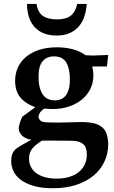

<svg xmlns="http://www.w3.org/2000/svg" viewBox="-20 -724 596 1004"><path d="M96.7 -113.8 164.6 -163.1Q113.8 -181.6 86.4 -214.4Q59.1 -247.1 59.1 -301.8Q59.1 -339.4 73.7 -371.3Q88.4 -403.3 116.5 -426.8Q144.5 -450.2 185.1 -463.4Q225.6 -476.6 277.3 -476.6Q323.2 -476.6 362.1 -466.1Q400.9 -455.6 427.2 -435.1Q456.1 -433.6 466.3 -433.6Q481 -433.6 545.9 -436.5L539.1 -376.5H461.9Q468.3 -354 468.3 -329.1Q468.3 -290.5 452.1 -258.3Q436 -226.1 407.5 -202.9Q378.9 -179.7 339.8 -166.7Q300.8 -153.8 254.9 -153.8Q247.1 -153.8 236.6 -154.5Q226.1 -155.3 212.4 -156.2Q197.3 -147.5 189.5 -135.5Q181.6 -123.5 181.6 -113.3Q181.6 -104.5 188.2 -96.7Q194.8 -88.9 206.5 -86.4Q220.7 -83 287.1 -83L407.2 -85.9Q446.3 -85.4 472.4 -78.9Q498.5 -72.3 514.6 -58.3Q530.8 -44.4 537.8 -22.9Q544.9 -1.5 545.9 29.3Q545.9 78.1 526.4 120.4Q506.8 162.6 470 193.6Q433.1 224.6 379.4 242.4Q325.7 260.3 257.3 260.3Q195.8 260.3 154.1 247.6Q112.3 234.9 86.7 214.8Q61 194.8 49.8 169.7Q38.6 144.5 38.6 120.1Q38.6 101.1 42 88.4Q45.4 75.7 52 66.7Q58.6 57.6 68.8 50.5Q79.1 43.5 92.3 35.6Q116.2 22 129.2 14.9Q142.1 7.8 144.5 6.8Q131.8 5.4 119.9 0.5Q107.9 -4.4 98.6 -12Q89.4 -19.5 83.7 -29.8Q78.1 -40 78.1 -52.2Q78.1 -59.6 80.1 -68.4Q82 -77.1 85 -85.7Q87.9 -94.2 91.1 -101.6Q94.2 -108.9 96.7 -113.8ZM181.6 -324.2Q181.6 -290 188 -266.1Q194.3 -242.2 205.6 -227.3Q216.8 -212.4 232.4 -205.8Q248 -199.2 266.1 -199.2Q283.7 -199.2 298.3 -205.1Q313 -210.9 323.2 -223.9Q333.5 -236.8 339.4 -257.1Q345.2 -277.3 345.2 -306.2Q345.2 -341.3 339.4 -364.7Q333.5 -388.2 322.8 -402.6Q312 -417 296.6 -423.1Q281.2 -429.2 262.2 -429.2Q225.1 -429.2 203.4 -404.3Q181.6 -379.4 181.6 -324.2ZM198.7 11.7Q178.2 24.9 165.3 36.1Q152.3 47.4 145 58.3Q137.7 69.3 134.8 80.8Q131.8 92.3 131.8 106Q131.8 127.9 140.6 146.7Q149.4 165.5 167.5 179.7Q185.5 193.8 212.9 201.9Q240.2 210 277.3 210Q315.4 210 344.7 200.4Q374 190.9 393.8 174.1Q413.6 157.2 423.8 134Q434.1 110.8 434.1 84Q434.1 46.4 416 30.3Q397.9 14.2 362.8 12.2Q350.1 11.7 320.3 11.7Q290.5 11.7 243.2 11.2Q234.9 11.2 223.6 11.2Q212.4 11.2 198.7 11.7ZM121.1 -703.6H170.9Q177.7 -659.2 204.3 -640.9Q231 -622.6 277.3 -622.6Q324.7 -622.6 349.6 -641.8Q374.5 -661.1 383.8 -703.6H433.6Q427.7 -621.6 386.5 -579.8Q345.2 -538.1 277.3 -538.1Q202.6 -538.1 162.4 -581.1Q122.1 -624 121.1 -703.6Z"/></svg>

Font: XB Kayhan
Style: Bold
Weight: 700
Designer: Behnam
Foundry: Irmug
Version: Version 7.300 2009